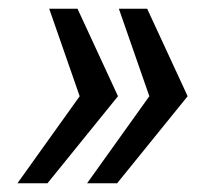

<svg xmlns="http://www.w3.org/2000/svg" viewBox="-20 -546 482 441"><path d="M318 -526 411 -325 249 -125H180L323 -325L253 -526ZM158 -526 251 -325 89 -125H20L163 -325L93 -526Z"/></svg>

Font: Archivo Condensed
Style: Italic
Weight: 400
Width: 3
Italic angle: -10°
Designer: Hector Gatti
Foundry: Omnibus-Type
Version: Version 2.001